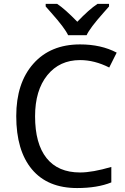

<svg xmlns="http://www.w3.org/2000/svg" viewBox="-20 -951 640 981"><path d="M548.8 -98.1V-19Q477.5 9.8 374 9.8Q223.1 9.8 143.1 -85.9Q63 -181.6 63 -357.9Q63 -526.9 150.4 -625.5Q237.8 -724.1 389.2 -724.1Q496.6 -724.1 576.2 -682.1L538.1 -606Q462.9 -644 389.2 -644Q284.2 -644 221.7 -566.7Q159.2 -489.3 159.2 -356.9Q159.2 -216.8 217.8 -143.3Q276.4 -69.8 389.2 -69.8Q452.6 -69.8 548.8 -98.1ZM537.1 -918Q524.9 -903.8 508.3 -885.3Q439.5 -808.1 422.4 -771H328.1Q311 -808.1 242.2 -885.3L213.4 -918V-931.2H272Q312 -904.8 375 -839.8Q434.6 -902.3 478 -931.2H537.1Z"/></svg>

Font: Noto Mono
Style: Regular
Weight: 400
Designer: Monotype Design Team
Foundry: Monotype Imaging Inc.
Version: Version 1.00